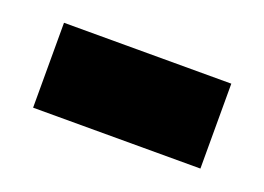

<svg xmlns="http://www.w3.org/2000/svg" viewBox="-39 -412 398 289"><g transform="rotate(20 160.0 -268.0)"><path d="M26 -200V-336H294V-200Z"/></g></svg>

Font: Noto Sans Armenian ExtraBold
Style: Regular
Weight: 800
Version: Version 2.007